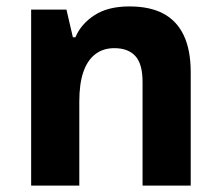

<svg xmlns="http://www.w3.org/2000/svg" viewBox="-20 -578 684 598"><path d="M77 0V-548H187L207 -462H215Q232 -503 274 -530.5Q316 -558 383 -558Q447 -558 489 -535.5Q531 -513 552.5 -467.5Q574 -422 574 -353V0H424V-323Q424 -379 401.5 -403.5Q379 -428 336 -428Q301 -428 276.5 -409Q252 -390 239.5 -353.5Q227 -317 227 -262V0Z"/></svg>

Font: Noto Sans Thai
Style: Bold
Weight: 700
Designer: Monotype Design Team
Foundry: Monotype Imaging Inc.
Version: Version 2.001